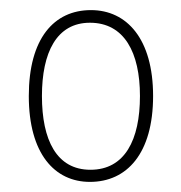

<svg xmlns="http://www.w3.org/2000/svg" viewBox="-20 -740 359 380"><path d="M158 -380C231 -380 283 -436 283 -550C283 -663 231 -720 160 -720C87 -720 37 -664 37 -550C37 -436 88 -380 158 -380ZM159 -404C92 -404 63 -463 63 -550C63 -636 92 -695 158 -695C226 -695 257 -636 257 -550C257 -463 227 -404 159 -404Z"/></svg>

Font: Noto Serif Thai SemiCondensed Thin
Style: Regular
Weight: 100
Width: 4
Designer: Monotype Design Team
Foundry: Monotype Imaging Inc.
Version: Version 2.002